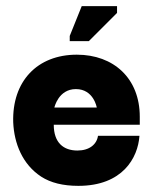

<svg xmlns="http://www.w3.org/2000/svg" viewBox="-20 -595 514 625"><path d="M235 10C379 10 429 -81 434 -153H299C295 -125 271 -105 232 -105C187 -105 155 -130 155 -189H435V-215C435 -340 350 -417 230 -417C101 -417 19 -330 23 -197C26 -128 53 -60 114 -20C145 0 185 10 235 10ZM157 -245C157 -245 170 -305 227 -305C285 -305 295 -245 295 -245ZM361 -553V-575H246L207 -478V-461H269Z"/></svg>

Font: OSH Darker Grotesque Black
Style: Regular
Weight: 900
Designer: Gabriel Lam
Foundry: TypeRant
Version: Version 1.000;Glyphs 3.1.1 (3148)